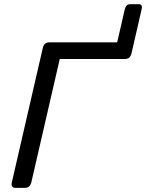

<svg xmlns="http://www.w3.org/2000/svg" viewBox="-20 -904 703 924"><path d="M55.2 0Q30.8 0 37.1 -26.9L186 -673.3Q192.4 -700.2 216.8 -700.2H543.9L580.6 -859.4Q586.4 -883.8 606 -883.8H647.9Q667.5 -883.8 661.6 -859.4L612.8 -647Q606.4 -620.1 582 -620.1H267.6L130.9 -26.9Q124.5 0 100.1 0Z"/></svg>

Font: Istok Web
Style: BoldItalic
Weight: 700
Italic angle: -13°
Designer: Andrey V. Panov
Foundry: Andrey V. Panov
Version: Version 1.0.2g